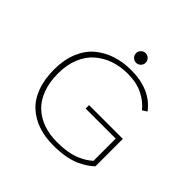

<svg xmlns="http://www.w3.org/2000/svg" viewBox="-209 -1054 1269 1269"><g transform="rotate(45 425.0 -420.0)"><path d="M489.2 -775.8Q476 -762.5 457.5 -762.5Q439 -762.5 425.8 -775.8Q412.5 -789 412.5 -807.5Q412.5 -826 425.8 -839.2Q439 -852.5 457.5 -852.5Q476 -852.5 489.2 -839.2Q502.5 -826 502.5 -807.5Q502.5 -789 489.2 -775.8ZM751.5 -345V-88.5Q732 -70.5 711.5 -56.2Q691 -42 655.8 -25Q620.5 -8 569.5 1.5Q518.5 11 457 11Q379 11 315.5 -10.5Q252 -32 204.8 -75Q157.5 -118 131.5 -187.5Q105.5 -257 105.5 -348Q105.5 -438.5 134 -508.2Q162.5 -578 212.8 -620.5Q263 -663 328 -684.5Q393 -706 470 -706Q650 -706 739.5 -588.5L707.5 -568Q671.5 -613.5 612.8 -643.2Q554 -673 470 -673Q401.5 -673 343 -652.8Q284.5 -632.5 239.2 -593.2Q194 -554 168.2 -491Q142.5 -428 142.5 -348Q142.5 -267.5 165.8 -204.8Q189 -142 231.2 -102.2Q273.5 -62.5 330.8 -42.2Q388 -22 457 -22Q509 -22 551.8 -29Q594.5 -36 625.5 -49Q656.5 -62 676.8 -75Q697 -88 717 -105V-313H436V-345Z"/></g></svg>

Font: League Mono Wide Thin
Style: Regular
Weight: 100
Width: 8
Designer: Tyler Finck
Foundry: The League of Moveable Type / Tyler Finck
Version: Version 2.210